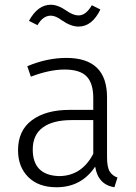

<svg xmlns="http://www.w3.org/2000/svg" viewBox="-20 -778 571 809"><path d="M462 11Q393 0 381 -76Q323 11 218 11Q142 11 99 -32Q56 -75 56 -145Q56 -228 114.5 -271.5Q173 -315 273 -315H373V-365Q373 -427 345 -456Q317 -485 252 -485Q189 -485 110 -455L95 -499Q178 -534 260 -534Q431 -534 431 -368V-116Q431 -73 442.5 -55Q454 -37 475 -30ZM228 -36Q324 -36 373 -130V-272H282Q203 -272 160.5 -241Q118 -210 118 -148Q118 -40 228 -36ZM311 -666Q279 -666 241 -692Q215 -712 194 -712Q161 -712 138 -672L102 -690Q139 -758 194 -758Q224 -758 260 -733Q288 -713 311 -713Q342 -713 367 -756L403 -738Q368 -666 311 -666Z"/></svg>

Font: Trujillo Light
Style: Regular
Weight: 300
Designer: Fira Sans original fonts by bBox Type GmbH, Carrois Corporate GbR, & Edenspiekermann AG / Changes by Cristiano Sobral
Foundry: Fira Sans original fonts by bBox Type GmbH, Carrois Corporate GbR, & Edenspiekermann AG / Changes by Cristiano Sobral
Version: Version 4.301;July 28, 2020;FontCreator 13.0.0.2655 64-bit